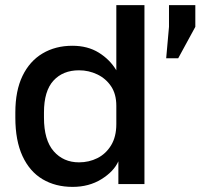

<svg xmlns="http://www.w3.org/2000/svg" viewBox="-20 -720 784 751"><path d="M264 11Q197 11 146.5 -19Q96 -49 68 -109.5Q40 -170 40 -260V-280Q40 -365 68 -423Q96 -481 146.5 -511Q197 -541 263 -541Q323 -541 366.5 -514Q410 -487 435 -445V-700H545V0H443V-89Q425 -49 376.5 -19Q328 11 264 11ZM289 -85Q328 -85 361 -101.5Q394 -118 414.5 -151.5Q435 -185 435 -235V-306Q435 -352 414.5 -382.5Q394 -413 360.5 -429Q327 -445 289 -445Q226 -445 189 -404.5Q152 -364 152 -280V-260Q152 -172 190 -128.5Q228 -85 289 -85ZM630 -492 641 -615V-700H744V-615L677 -492Z"/></svg>

Font: Golos Text Medium
Style: Regular
Weight: 500
Designer: A.Korolkova, Vitaly Kuzmin
Foundry: ParaType Ltd
Version: Version 2.004